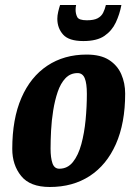

<svg xmlns="http://www.w3.org/2000/svg" viewBox="-20 -737 546 767"><path d="M179 10Q100 10 64.5 -34Q29 -78 29 -142Q29 -262 65.5 -346Q102 -430 169 -474.5Q236 -519 326 -519Q382 -519 415.5 -497.5Q449 -476 464.5 -440.5Q480 -405 480 -363Q480 -245 443 -161.5Q406 -78 338.5 -34Q271 10 179 10ZM217 -63Q250 -63 271.5 -90Q293 -117 305 -161.5Q317 -206 322 -258.5Q327 -311 327 -362Q327 -404 318.5 -424.5Q310 -445 290 -445Q261 -445 241.5 -424.5Q222 -404 210.5 -370Q199 -336 192.5 -295.5Q186 -255 184 -215Q182 -175 182 -143Q182 -107 189.5 -85Q197 -63 217 -63ZM313 -573Q255 -573 232 -599Q209 -625 209 -662Q209 -675 212.5 -690Q216 -705 220 -717H284Q282 -707 282 -698Q282 -682 288.5 -669Q295 -656 327 -656Q355 -656 370 -664Q385 -672 392 -686Q399 -700 403 -717H465Q458 -680 442.5 -647Q427 -614 397 -593.5Q367 -573 313 -573Z"/></svg>

Font: Manuale ExtraBold
Style: Italic
Weight: 800
Italic angle: -11°
Designer: Eduardo Tunni / Pablo Cosgaya
Foundry: Eduardo Tunni / Pablo Cosgaya
Version: Version 1.002